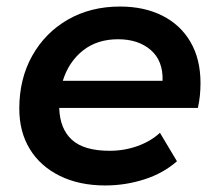

<svg xmlns="http://www.w3.org/2000/svg" viewBox="-20 -560 666 587"><path d="M302 7Q222 7 162.5 -22.5Q103 -52 71 -104.5Q39 -157 39 -228Q39 -319 78.5 -389.5Q118 -460 187.5 -500Q257 -540 347 -540Q421 -540 476.5 -512Q532 -484 562.5 -431.5Q593 -379 593 -306Q593 -286 591 -267Q589 -248 585 -230H161Q163 -166 200 -132.5Q237 -99 315 -99Q360 -99 400.5 -113.5Q441 -128 469 -154L521 -67Q479 -30 421 -11.5Q363 7 302 7ZM172 -313H477Q479 -374 441 -407Q403 -440 341 -440Q277 -440 233.5 -405.5Q190 -371 172 -313Z"/></svg>

Font: Montserrat SemiBold
Style: Italic
Weight: 600
Italic angle: -11.3°
Designer: Julieta Ulanovsky
Foundry: Julieta Ulanovsky
Version: Version 9.000; ttfautohint (v1.8.4.7-5d5b)